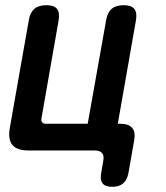

<svg xmlns="http://www.w3.org/2000/svg" viewBox="-20 -580 640 740"><path d="M475 87Q470 114 454.5 127Q439 140 413 140Q386 140 375.5 127Q365 114 370 87L378 40Q382 20 373.5 10Q365 0 345 0H91Q45 0 27.5 -21.5Q10 -43 18 -88L91 -502Q96 -532 112.5 -546Q129 -560 159 -560Q188 -560 199.5 -546Q211 -532 206 -502L140 -125Q138 -114 142.5 -108.5Q147 -103 158 -103H318L389 -502Q394 -532 410.5 -546Q427 -560 457 -560Q486 -560 497.5 -546Q509 -532 504 -502L434 -103H444Q476 -103 489.5 -87Q503 -71 497 -38Z"/></svg>

Font: Maple Mono SemiBold
Style: Italic
Weight: 600
Italic angle: -10°
Monospace: yes
Designer: subframe7536
Version: Version 7.000